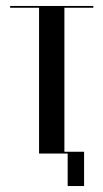

<svg xmlns="http://www.w3.org/2000/svg" viewBox="-20 -515 346 644"><path d="M293 -495H14V-489H111V0H207V109H262V-6H196V-489H293Z"/></svg>

Font: Moniqa SemBd Display
Style: Regular
Weight: 600
Designer: Rajesh Rajput
Foundry: Rajesh Rajput
Version: Version 1.000